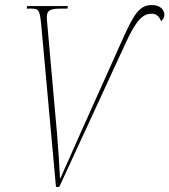

<svg xmlns="http://www.w3.org/2000/svg" viewBox="-20 -738 669 758"><path d="M142 -648 201 0H214L477 -570C520 -665 548 -684 579 -684C594 -684 608 -676 616 -654C625 -662 629 -672 629 -679C629 -699 613 -718 580 -718C532 -718 510 -686 464 -583L294 -204C265 -139 237 -75 217 -31C215 -79 210 -153 205 -212L167 -639C165 -656 165 -665 165 -672C165 -697 179 -704 220 -704H246L248 -714H87L85 -704H103C133 -704 136 -699 142 -648Z"/></svg>

Font: Noto Serif Display Condensed Thin
Style: Italic
Weight: 100
Width: 3
Italic angle: -12°
Designer: Monotype Design Team
Foundry: Monotype Imaging Inc.
Version: Version 2.009